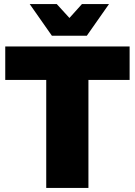

<svg xmlns="http://www.w3.org/2000/svg" viewBox="-20 -931 668 951"><path d="M6 -701H622V-535H418V0H209V-535H6ZM386 -911H520L410 -754H237L127 -911H261L324 -842Z"/></svg>

Font: Gontserrat ExtraBold
Style: Regular
Weight: 800
Designer: Julieta Ulanovsky
Foundry: Julieta Ulanovsky
Version: Version 6.001